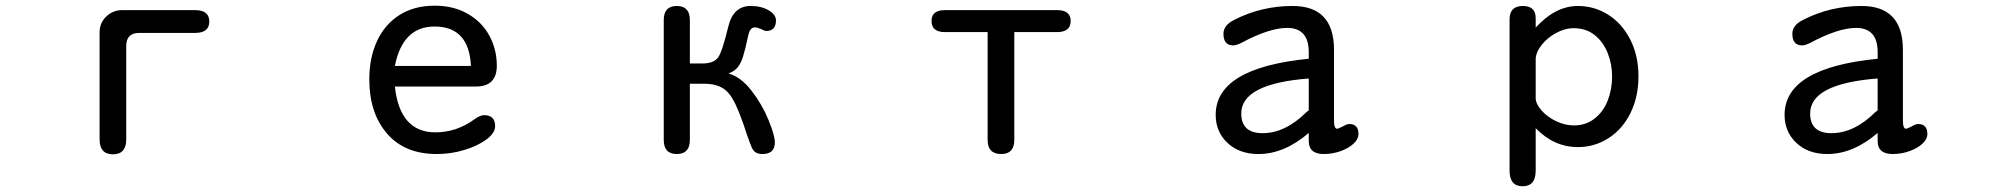

<svg xmlns="http://www.w3.org/2000/svg" viewBox="-20 -520 7040 675"><path d="M409.2 -484.4H666Q715.8 -484.4 715.8 -444.3Q715.8 -404.3 666 -404.3H469.7Q423.8 -404.3 423.8 -358.4V-30.3Q423.8 22.5 377 22.5Q330.1 22.5 330.1 -30.3V-405.3Q330.1 -439.5 353.5 -461.9Q377 -484.4 409.2 -484.4Z M1510.7 -54.7Q1584 -54.7 1646.5 -99.6Q1668 -115.2 1681.6 -115.2Q1720.7 -115.2 1720.7 -76.2Q1720.7 -52.7 1690.9 -30.3Q1661.1 -7.8 1613.8 6.8Q1566.4 21.5 1515.6 21.5Q1402.3 21.5 1340.3 -50.8Q1278.3 -123 1278.3 -241.2Q1278.3 -316.4 1305.2 -375Q1332 -433.6 1383.8 -466.8Q1435.5 -500 1508.8 -500Q1574.2 -500 1624 -471.7Q1673.8 -443.4 1700.2 -395Q1726.6 -346.7 1726.6 -289.1Q1726.6 -215.8 1653.3 -215.8H1368.2Q1385.7 -54.7 1510.7 -54.7ZM1507.8 -426.8Q1395.5 -426.8 1368.2 -288.1H1635.7Q1628.9 -426.8 1507.8 -426.8Z M2504.9 -318.4Q2519.5 -339.8 2541 -428.7Q2558.6 -499 2619.1 -499Q2656.2 -499 2682.1 -483.9Q2708 -468.8 2708 -448.2Q2708 -411.1 2673.8 -411.1Q2668 -411.1 2655.3 -418Q2641.6 -423.8 2633.8 -423.8Q2616.2 -423.8 2610.4 -394.5Q2599.6 -344.7 2592.3 -321.3Q2585 -297.9 2573.7 -283.7Q2562.5 -269.5 2541 -261.7Q2584 -250 2621.6 -201.7Q2659.2 -153.3 2681.6 -98.6Q2704.1 -43.9 2704.1 -19.5Q2704.1 21.5 2660.2 21.5Q2636.7 21.5 2627 5.9Q2621.1 0 2593.8 -83Q2565.4 -165 2543 -190.4Q2515.6 -225.6 2456.1 -225.6H2405.3V-28.3Q2405.3 21.5 2359.4 21.5Q2313.5 21.5 2313.5 -28.3V-449.2Q2313.5 -499 2359.4 -499Q2405.3 -499 2405.3 -449.2V-296.9H2450.2Q2489.3 -296.9 2504.9 -318.4Z M3500 21.5Q3452.1 21.5 3452.1 -28.3V-407.2H3301.8Q3254.9 -407.2 3254.9 -446.3Q3254.9 -484.4 3301.8 -484.4H3696.3Q3744.1 -484.4 3744.1 -446.3Q3744.1 -407.2 3696.3 -407.2H3545.9V-28.3Q3545.9 21.5 3500 21.5Z M4404.3 21.5Q4336.9 21.5 4295.4 -17.6Q4253.9 -56.6 4253.9 -116.2Q4253.9 -281.2 4581.1 -313.5V-336.9Q4581.1 -421.9 4504.9 -421.9Q4442.4 -421.9 4343.8 -369.1Q4326.2 -360.4 4315.4 -360.4Q4281.2 -360.4 4281.2 -401.4Q4281.2 -431.6 4319.3 -450.2Q4414.1 -499 4524.4 -499Q4668.9 -499 4669.9 -346.7V-96.7Q4669.9 -67.4 4680.7 -67.4Q4684.6 -67.4 4700.2 -75.2Q4714.8 -84 4723.6 -84Q4755.9 -84 4755.9 -48.8Q4755.9 -31.2 4738.8 -15.1Q4721.7 1 4693.4 11.2Q4665 21.5 4633.8 21.5Q4581.1 21.5 4581.1 -24.4V-52.7Q4495.1 21.5 4404.3 21.5ZM4343.8 -121.1Q4343.8 -51.8 4418.9 -51.8Q4499 -51.8 4574.2 -127Q4581.1 -130.9 4581.1 -132.8V-244.1Q4343.8 -225.6 4343.8 -121.1Z M5527.3 -499Q5585 -499 5633.8 -468.3Q5682.6 -437.5 5711.4 -380.9Q5740.2 -324.2 5740.2 -252Q5740.2 -178.7 5711.9 -122.1Q5683.6 -65.4 5634.8 -34.2Q5585.9 -2.9 5527.3 -2.9Q5443.4 -2.9 5378.9 -69.3V80.1Q5378.9 134.8 5333 134.8Q5287.1 134.8 5287.1 80.1V-452.1Q5287.1 -499 5334 -499Q5378.9 -499 5378.9 -456.1V-422.9Q5448.2 -499 5527.3 -499ZM5513.7 -79.1Q5555.7 -79.1 5586.4 -103.5Q5617.2 -127.9 5632.3 -167Q5647.5 -206.1 5647.5 -251Q5647.5 -294.9 5631.8 -334Q5616.2 -373 5585.9 -397Q5555.7 -420.9 5512.7 -420.9Q5481.4 -420.9 5450.2 -403.8Q5418.9 -386.7 5398.9 -360.8Q5378.9 -335 5378.9 -310.5V-175.8Q5378.9 -155.3 5398.9 -132.3Q5418.9 -109.4 5450.2 -94.2Q5481.4 -79.1 5513.7 -79.1Z M6404.3 21.5Q6336.9 21.5 6295.4 -17.6Q6253.9 -56.6 6253.9 -116.2Q6253.9 -281.2 6581.1 -313.5V-336.9Q6581.1 -421.9 6504.9 -421.9Q6442.4 -421.9 6343.8 -369.1Q6326.2 -360.4 6315.4 -360.4Q6281.2 -360.4 6281.2 -401.4Q6281.2 -431.6 6319.3 -450.2Q6414.1 -499 6524.4 -499Q6668.9 -499 6669.9 -346.7V-96.7Q6669.9 -67.4 6680.7 -67.4Q6684.6 -67.4 6700.2 -75.2Q6714.8 -84 6723.6 -84Q6755.9 -84 6755.9 -48.8Q6755.9 -31.2 6738.8 -15.1Q6721.7 1 6693.4 11.2Q6665 21.5 6633.8 21.5Q6581.1 21.5 6581.1 -24.4V-52.7Q6495.1 21.5 6404.3 21.5ZM6343.8 -121.1Q6343.8 -51.8 6418.9 -51.8Q6499 -51.8 6574.2 -127Q6581.1 -130.9 6581.1 -132.8V-244.1Q6343.8 -225.6 6343.8 -121.1Z"/></svg>

Font: FakePearl
Style: Regular
Weight: 400
Version: Version 1.2